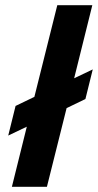

<svg xmlns="http://www.w3.org/2000/svg" viewBox="-20 -720 378 740"><path d="M25.8 0 83.3 -231.7 11.7 -197.5 40 -311.7 112.5 -346.7 200.8 -700H335.8L265.8 -418.3L337.5 -452.5L309.2 -338.3L236.7 -303.3L160.8 0Z"/></svg>

Font: Funnel Sans
Style: Bold Italic
Weight: 700
Italic angle: -14.036°
Designer: NORD ID, Kristian Moeller
Foundry: Dicotype
Version: Version 1.000